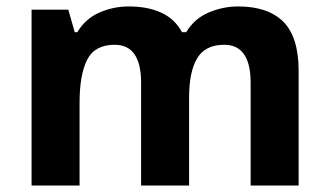

<svg xmlns="http://www.w3.org/2000/svg" viewBox="-20 -576 1022 596"><path d="M719 -556Q812 -556 859.5 -508.5Q907 -461 907 -356V0H758V-319Q758 -437 676 -437Q617 -437 592 -395Q567 -353 567 -274V0H418V-319Q418 -437 336 -437Q274 -437 250.5 -390.5Q227 -344 227 -257V0H78V-546H192L212 -476H220Q245 -518 288.5 -537Q332 -556 379 -556Q439 -556 481 -536.5Q523 -517 545 -476H558Q583 -518 627.5 -537Q672 -556 719 -556Z"/></svg>

Font: Noto Sans Bengali
Style: Bold
Weight: 700
Designer: Jelle Bosma - Monotype Design Team
Foundry: Monotype Imaging Inc.
Version: Version 2.003; ttfautohint (v1.8.4.7-5d5b)